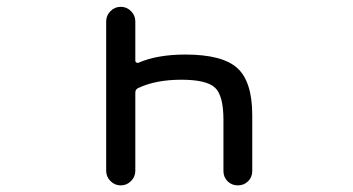

<svg xmlns="http://www.w3.org/2000/svg" viewBox="-20 -567 1040 566"><path d="M378.9 -63.5Q378.9 -45.9 366.2 -33.2Q353.5 -20.5 335.9 -20.5Q318.4 -20.5 305.7 -33.2Q293 -45.9 293 -63.5V-503.9Q293 -521.5 305.7 -534.2Q318.4 -546.9 335.9 -546.9Q353.5 -546.9 366.2 -534.2Q378.9 -521.5 378.9 -503.9V-387.7Q378.9 -384.8 381.8 -382.8Q384.8 -380.9 387.7 -381.8Q443.4 -406.2 526.4 -406.2Q635.7 -406.2 679.7 -366.2Q723.6 -326.2 723.6 -227.5V-62.5Q723.6 -44.9 711.4 -32.7Q699.2 -20.5 681.2 -20.5Q663.1 -20.5 650.9 -32.7Q638.7 -44.9 638.7 -62.5V-213.9Q638.7 -285.2 613.8 -308.6Q588.9 -332 514.6 -332Q439.5 -332 387.7 -307.6Q378.9 -303.7 378.9 -293.9Z"/></svg>

Font: Rounded-X Mgen+ 2m regular
Style: Regular
Weight: 400
Designer: [Source Han Sans]
Ryoko NISHIZUKA  (kana & ideographs); Paul D. Hunt (Latin, Greek & Cyrillic); Wenlong ZHANG  (bopomofo
Version: Version 1.059.20150602